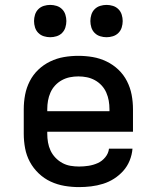

<svg xmlns="http://www.w3.org/2000/svg" viewBox="-20 -756 640 784"><path d="M303 8Q273 8 243.5 3Q214 -2 187 -14.5Q160 -27 138 -48Q116 -69 102 -95Q88 -121 82.5 -150.5Q77 -180 77 -210V-310Q77 -340 82.5 -369Q88 -398 101.5 -424.5Q115 -451 136.5 -471.5Q158 -492 185 -505Q212 -518 241 -523Q270 -528 300 -528Q330 -528 359 -523Q388 -518 415 -505Q442 -492 463.5 -471.5Q485 -451 498.5 -424.5Q512 -398 517.5 -369Q523 -340 523 -310V-218H173V-210Q173 -192 176 -174.5Q179 -157 186.5 -141Q194 -125 206.5 -112Q219 -99 234.5 -90.5Q250 -82 267.5 -79Q285 -76 303 -76Q322 -76 341.5 -79Q361 -82 379 -90Q397 -98 410 -114Q423 -130 425 -149H521Q519 -124 509.5 -100.5Q500 -77 483.5 -58.5Q467 -40 446 -26.5Q425 -13 401 -5.5Q377 2 352 5Q327 8 303 8ZM173 -302H427V-310Q427 -328 424 -345Q421 -362 414 -378Q407 -394 395 -407Q383 -420 367.5 -428.5Q352 -437 335 -440.5Q318 -444 300 -444Q282 -444 265 -440.5Q248 -437 232.5 -428.5Q217 -420 205 -407Q193 -394 186 -378Q179 -362 176 -345Q173 -328 173 -310ZM415 -604Q402 -604 389 -608Q376 -612 366.5 -621.5Q357 -631 353 -644Q349 -657 349 -670Q349 -683 353 -696Q357 -709 366.5 -718.5Q376 -728 389 -732Q402 -736 415 -736Q428 -736 441 -732Q454 -728 463.5 -718.5Q473 -709 477 -696Q481 -683 481 -670Q481 -657 477 -644Q473 -631 463.5 -621.5Q454 -612 441 -608Q428 -604 415 -604ZM185 -604Q172 -604 159 -608Q146 -612 136.5 -621.5Q127 -631 123 -644Q119 -657 119 -670Q119 -683 123 -696Q127 -709 136.5 -718.5Q146 -728 159 -732Q172 -736 185 -736Q198 -736 211 -732Q224 -728 233.5 -718.5Q243 -709 247 -696Q251 -683 251 -670Q251 -657 247 -644Q243 -631 233.5 -621.5Q224 -612 211 -608Q198 -604 185 -604Z"/></svg>

Font: Iosevka Fixed Medium Extended
Style: Regular
Weight: 500
Width: 7
Monospace: yes
Designer: Belleve Invis
Foundry: Belleve Invis
Version: Version 24.1.1; ttfautohint (v1.8.4)